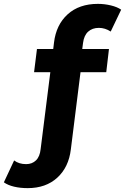

<svg xmlns="http://www.w3.org/2000/svg" viewBox="-113 -770 646 992"><path d="M316 -548 312 -517H450L436 -397H303L253 2Q242 94 183 148Q124 202 30 202Q-8 202 -40 194.5Q-72 187 -93 172L-40 59Q-15 78 22 78Q53 78 73 58.5Q93 39 97 0L147 -397H63L78 -517H162L166 -550Q177 -642 236.5 -696Q296 -750 393 -750Q427 -750 460 -742Q493 -734 513 -720L459 -607Q430 -626 398 -626Q364 -626 342.5 -606.5Q321 -587 316 -548Z"/></svg>

Font: Montserrat Alternates
Style: Bold
Weight: 700
Designer: Julieta Ulanovsky
Foundry: Julieta Ulanovsky
Version: Version 7.200